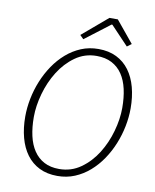

<svg xmlns="http://www.w3.org/2000/svg" viewBox="-92 -909 803 992"><g transform="rotate(10 309.0 -413.5)"><path d="M287 -707 268 -726 401 -839H445L538 -726L515 -709L422 -807H418ZM277 12Q223 12 182.5 -8Q142 -28 115 -64.5Q88 -101 74.5 -151.5Q61 -202 61 -262Q61 -308 70.5 -356Q80 -404 98.5 -449.5Q117 -495 144 -535Q171 -575 206 -605.5Q241 -636 283 -653.5Q325 -671 374 -671Q428 -671 468.5 -651Q509 -631 536 -594.5Q563 -558 576.5 -507.5Q590 -457 590 -397Q590 -351 580.5 -303Q571 -255 552.5 -209.5Q534 -164 507 -124Q480 -84 445 -53.5Q410 -23 368 -5.5Q326 12 277 12ZM280 -25Q343 -25 393 -60.5Q443 -96 477 -150.5Q511 -205 529 -269.5Q547 -334 547 -392Q547 -446 537 -490.5Q527 -535 505.5 -567Q484 -599 450.5 -616.5Q417 -634 371 -634Q308 -634 258.5 -598.5Q209 -563 175 -508.5Q141 -454 123 -389.5Q105 -325 105 -267Q105 -213 115 -168.5Q125 -124 146.5 -92Q168 -60 201 -42.5Q234 -25 280 -25Z"/></g></svg>

Font: TypoPRO Source Sans Pro
Style: Italic
Weight: 300
Italic angle: -11°
Designer: Paul D. Hunt
Foundry: Adobe Systems Incorporated
Version: Version 1.075;PS 2.000;hotconv 1.0.86;makeotf.lib2.5.63406